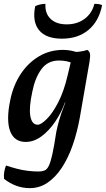

<svg xmlns="http://www.w3.org/2000/svg" viewBox="-26 -725 548 993"><path d="M128 248Q91 248 57.5 235.5Q24 223 -5 200Q-7 181 -4 163.5Q-1 146 5 131Q32 140 60.5 147.5Q89 155 118 158.5Q147 162 173 162Q191 162 204 157Q217 152 226.5 132.5Q236 113 245 72Q254 31 265 -42Q270 -68 280 -103.5Q290 -139 305 -176L315 -204L350 -388L331 -455Q362 -455 386 -458Q410 -461 425 -467Q436 -461 439 -448.5Q442 -436 437 -406L387 -118Q373 -40 349.5 27Q326 94 293 143.5Q260 193 219 220.5Q178 248 128 248ZM375 -453 350 -397Q336 -405 317 -408.5Q298 -412 279 -412Q221 -412 188 -367Q155 -322 141 -250Q123 -168 131 -124Q139 -80 169 -80Q186 -80 216 -109.5Q246 -139 275.5 -196.5Q305 -254 324 -336L343 -416L387 -409L334 -195H310Q291 -142 259 -95Q227 -48 188 -19.5Q149 9 107 9Q77 9 57 -5Q37 -19 26.5 -46.5Q16 -74 16 -114.5Q16 -155 27 -207Q42 -282 80 -340.5Q118 -399 174.5 -433Q231 -467 301 -467Q321 -467 342 -463Q363 -459 375 -453ZM294 -525Q212 -525 176 -569Q140 -613 156 -693Q168 -699 182 -702Q196 -705 209 -705Q206 -656 235.5 -627.5Q265 -599 319 -599Q373 -599 411.5 -627.5Q450 -656 462 -705Q475 -705 485.5 -703.5Q496 -702 502 -698Q486 -616 432 -570.5Q378 -525 294 -525Z"/></svg>

Font: Vollkorn Medium
Style: Italic
Weight: 500
Italic angle: -11°
Designer: Friedrich Althausen
Foundry: Friedrich Althausen
Version: Version 5.000